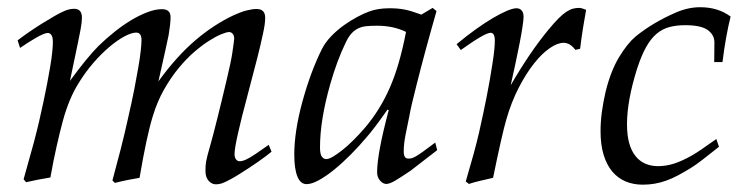

<svg xmlns="http://www.w3.org/2000/svg" viewBox="-20 -499 2058 532"><path d="M52.2 5.9 45.4 -2.4 73.2 -102.1Q81.1 -131.8 87.9 -160.6Q94.7 -189.5 100.6 -217.8Q106 -242.7 110.6 -267.1Q115.2 -291.5 118.9 -313Q122.6 -334.5 124.5 -352.5Q126.5 -370.6 126.5 -382.3Q126.5 -396.5 122.3 -402.1Q118.2 -407.7 112.3 -407.7Q107.4 -407.7 98.4 -403.8Q89.4 -399.9 78.9 -393.8Q68.4 -387.7 56.9 -380.4Q45.4 -373 35.6 -366.2L28.8 -387.2Q40 -396 57.6 -408.2Q75.2 -420.4 94.2 -432.4Q113.3 -444.3 131.1 -454.6Q148.9 -464.8 161.1 -469.7Q173.8 -474.6 185.5 -474.6Q207 -474.6 207 -450.2Q207 -444.3 206.1 -436Q205.1 -427.7 203.1 -416.5Q202.1 -408.7 173.8 -274.9Q221.7 -340.3 252.9 -371.6Q273.9 -392.1 297.1 -410.6Q320.3 -429.2 343.5 -443.1Q366.7 -457 388.7 -465.3Q410.6 -473.6 428.7 -473.6Q452.6 -473.6 452.6 -451.7Q452.6 -441.9 451.2 -429.7Q449.7 -417.5 447.3 -401.9Q445.3 -391.1 438.2 -359.6Q431.2 -328.1 418.9 -273.4Q468.8 -342.3 520.3 -386.5Q571.8 -430.7 627.9 -457Q647 -465.8 663.1 -470Q679.2 -474.1 690.9 -474.1Q714.8 -474.1 714.8 -449.7Q714.8 -442.4 713.4 -431.2Q711.9 -419.9 708.5 -404.8Q703.1 -378.4 692.6 -337.2Q682.1 -295.9 666.5 -237.3Q629.9 -101.1 629.9 -72.3Q629.9 -62.5 634 -57.4Q638.2 -52.2 643.6 -52.2Q651.4 -52.2 661.1 -56.6Q670.9 -61 686.5 -71.3L724.6 -97.7L732.4 -78.6Q726.1 -73.2 716.1 -65.9Q706.1 -58.6 694.1 -50Q682.1 -41.5 668.9 -33Q655.8 -24.4 643.3 -16.6Q630.9 -8.8 619.6 -2.7Q608.4 3.4 600.6 6.8Q589.4 11.7 578.1 11.7Q566.9 11.7 558.1 2Q549.3 -7.8 549.3 -25.4Q549.3 -33.7 549.6 -38.8Q549.8 -43.9 551 -51Q552.2 -58.1 555.2 -69.6Q558.1 -81.1 564 -101.1Q566.4 -109.4 571.3 -128.2Q576.2 -147 582.3 -171.4Q588.4 -195.8 595 -222.9Q601.6 -250 607.4 -274.9Q613.3 -299.8 617.7 -320.3Q622.1 -340.8 623.5 -351.1Q626 -368.2 627.4 -378.4Q628.9 -388.7 628.9 -391.6Q628.9 -400.4 624.8 -405.3Q620.6 -410.2 614.7 -410.2Q607.9 -410.2 593 -404.1Q578.1 -397.9 558.8 -385.7Q539.6 -373.5 517.6 -354.5Q495.6 -335.4 474.4 -309.6Q453.1 -283.7 434.3 -250.5Q415.5 -217.3 403.3 -176.8Q386.2 -121.6 366.7 -6.3Q351.6 -3.9 334.7 -0.5Q317.9 2.9 298.3 7.8L291.5 1Q302.7 -40.5 314 -84Q325.2 -127.4 335.9 -176.3Q345.2 -216.8 352.1 -251.7Q358.9 -286.6 363.5 -313.7Q368.2 -340.8 370.1 -359.9Q372.1 -378.9 372.1 -387.7Q372.1 -408.7 357.4 -408.7Q344.7 -408.7 325 -398.2Q305.2 -387.7 283 -368.9Q260.7 -350.1 238.5 -324.5Q216.3 -298.8 197.8 -268.6Q184.1 -246.6 173.3 -220.7Q162.6 -194.8 154.3 -164.6Q146 -133.8 137.2 -95Q128.4 -56.2 119.6 -7.3Q81.5 -1 52.2 5.9Z M1186 -104 1191.4 -83 1118.2 -26.4Q1095.2 -10.7 1077.6 0Q1060.1 10.7 1050.3 10.7Q1041.5 10.7 1033.2 1.5Q1024.9 -7.8 1024.9 -21.5Q1024.9 -73.2 1057.1 -193.8L1053.7 -195.3Q1035.2 -168.9 1021 -150.1Q1006.8 -131.3 996.1 -119.1Q975.6 -94.7 952.4 -71.3Q929.2 -47.9 906.7 -29.5Q884.3 -11.2 864 0Q843.8 11.2 829.6 11.2Q812.5 11.2 804 -10Q795.4 -31.2 795.4 -70.8Q795.4 -134.8 817.9 -217.3Q840.8 -300.8 872.1 -363.3Q881.8 -382.3 898.2 -399.2Q914.6 -416 933.1 -429.2Q951.7 -442.4 970 -452.1Q988.3 -461.9 1002 -466.8Q1026.4 -476.1 1059.1 -476.1Q1070.8 -476.1 1080.6 -475.3Q1090.3 -474.6 1100.3 -472.7Q1110.4 -470.7 1121.6 -467.3Q1132.8 -463.9 1147.5 -458.5L1178.7 -477.1L1189.5 -468.3Q1173.8 -413.6 1160.2 -363.3Q1146.5 -313 1134.3 -264.2Q1127 -234.9 1121.8 -213.4Q1116.7 -191.9 1114.3 -177.7Q1108.9 -151.9 1103.8 -126Q1098.6 -100.1 1098.6 -78.1Q1098.6 -69.8 1101.6 -64.7Q1104.5 -59.6 1111.8 -59.6Q1116.2 -59.6 1120.4 -60.5Q1124.5 -61.5 1132.1 -65.7Q1139.6 -69.8 1152.1 -78.9Q1164.6 -87.9 1186 -104ZM1105 -410.6Q1086.9 -419.4 1066.9 -423.6Q1046.9 -427.7 1024.9 -427.7Q1008.3 -427.7 995.6 -426.5Q982.9 -425.3 972.7 -420.4Q962.4 -415.5 954.1 -406.5Q945.8 -397.5 938 -381.3Q925.8 -356 915 -327.1Q904.3 -298.3 895 -265.6Q880.9 -215.8 873.8 -172.4Q866.7 -128.9 866.7 -90.3Q866.7 -71.8 871.8 -64.9Q877 -58.1 883.8 -58.1Q891.1 -58.1 903.1 -65.2Q915 -72.3 929.7 -84Q944.3 -95.7 960.2 -111.6Q976.1 -127.4 991.2 -145Q1032.7 -193.8 1059.6 -254.9Q1086.9 -316.4 1105 -410.6Z M1279.3 10.7 1270.5 3.9Q1282.7 -37.6 1292 -71.3Q1301.3 -105 1307.6 -132.8Q1332 -240.2 1344.2 -320.8Q1348.1 -344.7 1349.6 -360.8Q1351.1 -377 1351.1 -386.2Q1351.1 -408.2 1339.4 -408.2Q1323.7 -408.2 1256.8 -360.4L1245.1 -376.5Q1272.5 -399.4 1298.1 -417.7Q1323.7 -436 1345.7 -449Q1367.7 -461.9 1384.5 -469Q1401.4 -476.1 1411.1 -476.1Q1419.9 -476.1 1425.3 -470.2Q1430.7 -464.4 1430.7 -452.1Q1430.7 -443.8 1427.7 -424.3Q1424.8 -404.8 1419.7 -378.9Q1414.6 -353 1408.2 -322.8Q1401.9 -292.5 1395 -262.7Q1448.2 -354.5 1499.5 -416.5Q1515.6 -436 1527.6 -448Q1539.6 -460 1549.3 -466.3Q1559.1 -472.7 1567.4 -474.9Q1575.7 -477.1 1584.5 -477.1Q1591.8 -477.1 1604 -471.7Q1600.1 -449.7 1595.7 -423.1Q1591.3 -396.5 1587.4 -363.8L1574.2 -360.8Q1559.6 -380.4 1541.5 -380.4Q1524.9 -380.4 1503.4 -365.7Q1481.9 -351.1 1460 -323.5Q1438 -295.9 1417.5 -256.3Q1397 -216.8 1382.8 -167.5Q1371.1 -127.4 1346.2 -6.3Q1324.2 -1.5 1307.4 2.7Q1290.5 6.8 1279.3 10.7Z M1964.8 -113.8 1972.2 -92.3Q1945.8 -71.3 1926.5 -56.4Q1907.2 -41.5 1893.6 -33.2Q1874.5 -21.5 1857.9 -12.7Q1841.3 -3.9 1825.4 1.7Q1809.6 7.3 1793.7 10Q1777.8 12.7 1760.7 12.7Q1734.9 12.7 1713.4 3.7Q1691.9 -5.4 1676.5 -23.7Q1661.1 -42 1652.6 -69.8Q1644 -97.7 1644 -135.3Q1644 -161.6 1647.7 -189Q1651.4 -216.3 1658.2 -245.6Q1672.4 -302.7 1695.3 -340.6Q1718.3 -378.4 1740.7 -397.5Q1764.6 -417 1792.5 -433.6Q1820.3 -450.2 1853 -464.4Q1886.7 -479 1919.9 -479Q1969.7 -479 2004.4 -453.1Q1990.7 -398.4 1981.9 -327.1H1959L1959.5 -380.4Q1960 -401.4 1941.7 -415.3Q1923.3 -429.2 1878.4 -429.2Q1853.5 -429.2 1834 -423.8Q1814.5 -418.5 1798.6 -404.8Q1782.7 -391.1 1769.8 -367.7Q1756.8 -344.2 1745.1 -308.1Q1717.3 -219.7 1717.3 -154.8Q1717.3 -124.5 1723.4 -102.5Q1729.5 -80.6 1741 -66.4Q1752.4 -52.2 1768.3 -45.4Q1784.2 -38.6 1803.2 -38.6Q1825.2 -38.6 1847.7 -45.7Q1870.1 -52.7 1899.9 -69.8Q1909.2 -75.2 1925.3 -86.2Q1941.4 -97.2 1964.8 -113.8Z"/></svg>

Font: XB Kayhan
Style: Italic
Weight: 400
Italic angle: -12°
Designer: Behnam
Foundry: Irmug
Version: Version 7.300 2009